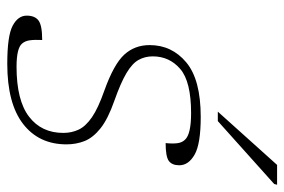

<svg xmlns="http://www.w3.org/2000/svg" viewBox="-147 -625 782 528"><g transform="rotate(90 244.0 -361.0)"><path d="M90 -86Q89 -65.5 90.8 -52.2Q92.5 -39 100 -30.5Q113 -15.5 163.5 -15.5Q256 -15.5 300.8 -49.8Q345.5 -84 345.5 -144Q345.5 -167 336.5 -186.2Q327.5 -205.5 302.5 -222.8Q277.5 -240 229 -257Q156.5 -283 130.2 -311.8Q104 -340.5 104 -381.5Q104 -442.5 151.5 -482.2Q199 -522 301.5 -522Q376 -522 405.2 -505.2Q434.5 -488.5 434.5 -463Q434.5 -443 422.5 -434.2Q410.5 -425.5 373.5 -425.5Q375.5 -444.5 373.8 -457.8Q372 -471 364 -479Q348.5 -495.5 291 -495.5Q204.5 -495.5 169.8 -465.8Q135 -436 135 -390Q135 -368.5 144.8 -351Q154.5 -333.5 181 -317.8Q207.5 -302 257 -284.5Q307 -267 332.8 -246.5Q358.5 -226 367.8 -202.8Q377 -179.5 377 -153Q377 -77 320.8 -33.5Q264.5 10 155.5 10Q78.5 10 50.8 -4.8Q23 -19.5 23 -43.5Q23 -66 36.5 -76Q50 -86 90 -86ZM287 -569 433.5 -732H488L486 -724L313 -569Z"/></g></svg>

Font: Newsreader 6pt ExtraLight
Style: Italic
Weight: 275
Italic angle: -17°
Designer: Hugues Gentile
Foundry: Production Type
Version: Version 1.003; ttfautohint (v1.8.3)